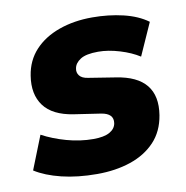

<svg xmlns="http://www.w3.org/2000/svg" viewBox="-65 -582 637 656"><g transform="rotate(-10 253.0 -254.0)"><path d="M221 11Q153 11 98 -2.5Q43 -16 7 -39L53 -155Q90 -135 136.5 -122Q183 -109 229 -109Q266 -109 285.5 -120Q305 -131 308 -150Q313 -183 270 -190L177 -204Q105 -215 75 -255.5Q45 -296 55 -359Q63 -411 96 -446.5Q129 -482 181 -500.5Q233 -519 296 -519Q353 -519 403.5 -507Q454 -495 488 -470L438 -358Q410 -376 370.5 -388Q331 -400 296 -400Q254 -400 234.5 -387.5Q215 -375 212 -357Q209 -343 217.5 -332Q226 -321 247 -318L341 -303Q486 -281 465 -150Q456 -95 422.5 -59.5Q389 -24 337 -6.5Q285 11 221 11Z"/></g></svg>

Font: Mulish Black
Style: Italic
Weight: 900
Italic angle: -9°
Designer: Vernon Adams
Foundry: Vernon Adams
Version: Version 3.603; ttfautohint (v1.8.3)